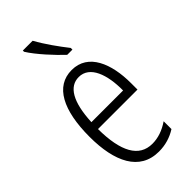

<svg xmlns="http://www.w3.org/2000/svg" viewBox="-244 -821 887 887"><g transform="rotate(-45 199.5 -377.5)"><path d="M173 -765H109V-757C138 -710 201 -642 240 -606H274V-617C241 -659 201 -714 173 -765ZM205 -542C98 -542 45 -438 45 -265C45 -102 98 10 224 10C267 10 305 -2 338 -23V-74C301 -49 265 -37 228 -37C141 -37 99 -115 98 -263H356V-305C356 -432 313 -542 205 -542ZM205 -496C277 -496 307 -410 306 -307H99C105 -435 143 -496 205 -496Z"/></g></svg>

Font: Noto Sans Devanagari UI ExtraCondensed Light
Style: Regular
Weight: 300
Width: 2
Designer: Jelle Bosma - Monotype Design Team
Foundry: Monotype Imaging Inc.
Version: Version 2.004